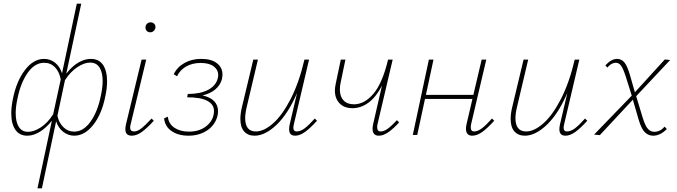

<svg xmlns="http://www.w3.org/2000/svg" viewBox="-20 -731 3665 1040"><path d="M560 -290Q560 -254 551 -212Q532 -114 485.5 -55Q439 4 382 4Q350 4 323 -16.5Q296 -37 284 -74L207 289H183L261 -77Q230 -38 195.5 -17Q161 4 128 4Q85 4 63 -28.5Q41 -61 41 -117Q41 -153 50 -196Q69 -291 115 -351.5Q161 -412 219 -412Q252 -412 278 -391.5Q304 -371 316 -334L396 -711H420L339 -332Q371 -373 405 -392.5Q439 -412 472 -412Q516 -412 538 -379.5Q560 -347 560 -290ZM536 -292Q536 -339 519 -365.5Q502 -392 468 -392Q437 -392 400 -368Q363 -344 332 -297L291 -104Q299 -66 323.5 -42Q348 -18 382 -18Q432 -18 471 -73Q510 -128 527 -216Q536 -258 536 -292ZM268 -112 309 -301Q301 -343 277.5 -367Q254 -391 219 -391Q168 -391 129.5 -336Q91 -281 74 -194Q65 -152 65 -118Q65 -70 82 -43.5Q99 -17 132 -17Q164 -17 201 -41Q238 -65 268 -112Z M659 -31Q659 -43 662 -56L747 -408H772L688 -59Q685 -49 685 -40Q685 -19 706 -19Q725 -19 747 -36.5Q769 -54 801 -89L813 -77Q777 -37 748.5 -16.5Q720 4 694 4Q659 4 659 -31ZM768 -582Q768 -594 776 -602Q784 -610 796 -610Q808 -610 815.5 -602Q823 -594 822 -581Q820 -570 812 -563Q804 -556 794 -556Q782 -556 775 -563.5Q768 -571 768 -582Z M1077 -214Q1119 -205 1140 -183Q1161 -161 1161 -129Q1161 -117 1158 -103Q1145 -53 1102 -24.5Q1059 4 1001 4Q946 4 909.5 -21Q873 -46 869 -90L889 -99Q894 -59 925.5 -38.5Q957 -18 1003 -18Q1063 -18 1101 -50.5Q1139 -83 1139 -130Q1139 -166 1102.5 -185Q1066 -204 994 -204L997 -222Q1064 -222 1106.5 -244Q1149 -266 1159 -305Q1162 -314 1162 -324Q1162 -353 1137.5 -371.5Q1113 -390 1067 -390Q1022 -390 988.5 -371Q955 -352 939 -318L921 -329Q940 -368 979.5 -390Q1019 -412 1070 -412Q1125 -412 1155 -388.5Q1185 -365 1185 -328Q1185 -316 1182 -302Q1173 -269 1146 -246.5Q1119 -224 1077 -214Z M1697 -77Q1661 -37 1632.5 -16.5Q1604 4 1579 4Q1546 4 1546 -31Q1546 -43 1549 -56L1589 -227Q1540 -114 1478 -55Q1416 4 1359 4Q1323 4 1302.5 -19Q1282 -42 1282 -87Q1282 -116 1291 -153L1352 -408H1377L1317 -154Q1308 -117 1308 -91Q1308 -19 1366 -19Q1410 -19 1460 -63.5Q1510 -108 1555 -196Q1600 -284 1629 -408H1654L1572 -59Q1569 -47 1569 -39Q1569 -19 1587 -19Q1608 -19 1630.5 -36Q1653 -53 1685 -89Z M2142 -68Q2110 -33 2083 -14.5Q2056 4 2032 4Q1998 4 1998 -34Q1998 -45 2001 -58L2049 -267Q2017 -205 1976 -175Q1935 -145 1889 -145Q1845 -145 1819.5 -171Q1794 -197 1794 -241Q1794 -257 1799 -280L1826 -408H1851L1825 -283Q1821 -266 1821 -246Q1821 -208 1841 -187Q1861 -166 1897 -166Q1955 -166 2003.5 -224Q2052 -282 2082 -408H2107L2025 -59Q2023 -52 2023 -42Q2023 -19 2042 -19Q2060 -19 2080.5 -34Q2101 -49 2130 -80Z M2657 -77Q2621 -37 2592.5 -16.5Q2564 4 2538 4Q2504 4 2504 -34Q2504 -45 2507 -58L2539 -195H2282L2240 0H2216L2303 -408H2328L2287 -217H2544L2589 -408H2614L2532 -59Q2530 -52 2530 -41Q2530 -19 2548 -19Q2568 -19 2590.5 -36Q2613 -53 2645 -89Z M3161 -77Q3125 -37 3096.5 -16.5Q3068 4 3043 4Q3010 4 3010 -31Q3010 -43 3013 -56L3053 -227Q3004 -114 2942 -55Q2880 4 2823 4Q2787 4 2766.5 -19Q2746 -42 2746 -87Q2746 -116 2755 -153L2816 -408H2841L2781 -154Q2772 -117 2772 -91Q2772 -19 2830 -19Q2874 -19 2924 -63.5Q2974 -108 3019 -196Q3064 -284 3093 -408H3118L3036 -59Q3033 -47 3033 -39Q3033 -19 3051 -19Q3072 -19 3094.5 -36Q3117 -53 3149 -89Z M3580 -45 3592 -32Q3556 4 3518 4Q3492 4 3473 -14.5Q3454 -33 3439 -84L3408 -191L3229 1L3198 -2L3402 -213L3370 -315Q3355 -361 3343.5 -376Q3332 -391 3316 -391Q3291 -391 3270 -365L3259 -377Q3291 -412 3323 -412Q3346 -412 3362 -393Q3378 -374 3393 -322L3419 -231L3581 -409L3610 -406L3426 -210L3462 -91Q3476 -47 3490.5 -32Q3505 -17 3524 -17Q3556 -17 3580 -45Z"/></svg>

Font: Ysabeau Extralight
Style: Italic
Weight: 200
Italic angle: -12°
Designer: Christian Thalmann (Catharsis Fonts)
Version: Version 0.003